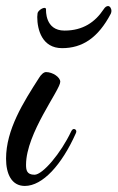

<svg xmlns="http://www.w3.org/2000/svg" viewBox="-47 -603 388 634"><path d="M203 -162C204 -164 205 -167 205 -169C205 -174 201 -177 197 -177C194 -177 191 -175 188 -169C154 -97 94 -26 67 -26C41 -26 39 -42 39 -59C39 -163 152 -306 152 -333C152 -348 127 -365 105 -365C97 -365 88 -356 82 -346C30 -265 -27 -175 -27 -79C-27 -29 -9 11 35 11C94 11 157 -59 203 -162ZM77 -559C77 -555 76 -551 76 -547C76 -505 92 -444 158 -444C225 -444 277 -478 319 -558C320 -561 321 -564 321 -567C321 -575 316 -583 310 -583C305 -583 300 -580 295 -572C267 -530 227 -502 166 -502C101 -502 105 -570 105 -572C105 -575 103 -577 100 -577C92 -577 78 -567 77 -559Z"/></svg>

Font: Mervale Script
Style: Regular
Weight: 400
Designer: Astigmatic (AOETI)
Foundry: Astigmatic (AOETI)
Version: Version 1.000